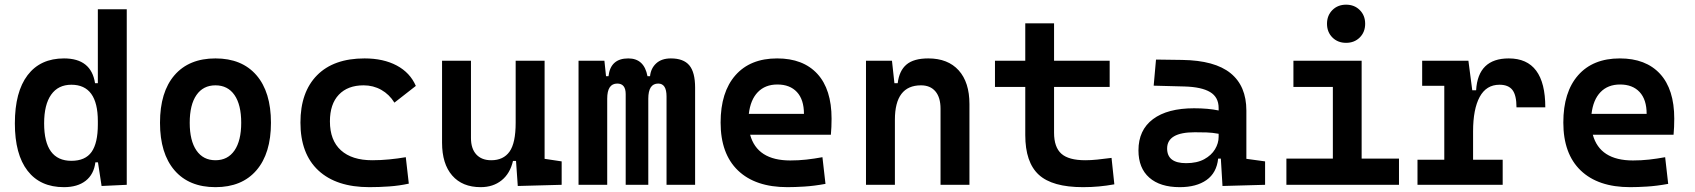

<svg xmlns="http://www.w3.org/2000/svg" viewBox="-20 -771 7071 801"><path d="M246.6 9.8Q147.9 9.8 95 -58.6Q42 -127 42 -256.3Q42 -387.7 95.2 -457.5Q148.4 -527.3 247.1 -527.3Q360.8 -527.3 376.5 -423.8H388.2V-732.4H508.8V0L403.8 4.9L388.7 -93.8H377.9Q371.6 -43.5 337.4 -16.8Q303.2 9.8 246.6 9.8ZM388.2 -251.5V-265.6Q388.2 -417.5 277.8 -417.5Q222.7 -417.5 193.4 -376Q164.1 -334.5 164.1 -256.3Q164.1 -100.1 277.8 -100.1Q335.9 -100.1 362.1 -137.2Q388.2 -174.3 388.2 -251.5Z M878.9 9.8Q768.6 9.8 708 -60.5Q647.5 -130.9 647.5 -258.8Q647.5 -387.2 708 -457.3Q768.6 -527.3 878.9 -527.3Q989.3 -527.3 1049.8 -457.3Q1110.4 -387.2 1110.4 -258.8Q1110.4 -130.9 1049.8 -60.5Q989.3 9.8 878.9 9.8ZM878.9 -102.5Q930.2 -102.5 958.3 -143.3Q986.3 -184.1 986.3 -258.8Q986.3 -334 958.3 -374.5Q930.2 -415 878.9 -415Q827.6 -415 799.6 -374.5Q771.5 -334 771.5 -258.8Q771.5 -184.1 799.6 -143.3Q827.6 -102.5 878.9 -102.5Z M1521 9.8Q1383.3 9.8 1308.3 -59.8Q1233.4 -129.4 1233.4 -259.8Q1233.4 -386.7 1302.7 -457Q1372.1 -527.3 1501 -527.3Q1579.6 -527.3 1635.3 -497.6Q1690.9 -467.8 1714.8 -412.6L1625.5 -342.8Q1604 -377.4 1570.6 -396.2Q1537.1 -415 1497.1 -415Q1430.7 -415 1393.6 -376Q1356.4 -336.9 1356.4 -264.6Q1356.4 -185.5 1402.3 -144Q1448.2 -102.5 1532.7 -102.5Q1568.4 -102.5 1603.8 -106Q1639.2 -109.4 1672.9 -115.2L1685.5 -4.9Q1645.5 3.9 1603.5 6.8Q1561.5 9.8 1521 9.8Z M1985.4 9.8Q1908.7 9.8 1866.5 -38.8Q1824.2 -87.4 1824.2 -175.8V-517.6H1944.8V-195.3Q1944.8 -150.9 1967 -126.7Q1989.3 -102.5 2029.3 -102.5Q2080.1 -102.5 2105.7 -138.4Q2131.3 -174.3 2131.3 -258.8V-517.6H2252V-108.4L2323.2 -97.7V0L2140.1 4.9L2132.8 -99.6H2120.1Q2107.9 -46.9 2072.5 -18.6Q2037.1 9.8 1985.4 9.8Z M2760.7 0V-368.7Q2760.7 -422.4 2726.1 -422.4Q2684.6 -422.4 2684.6 -359.4V0H2590.3V-378.4Q2590.3 -422.4 2555.2 -422.4Q2513.2 -422.4 2513.2 -359.4V0H2393.6V-517.6H2501.5L2508.3 -453.1H2518.6Q2526.9 -527.3 2601.1 -527.3Q2667.5 -527.3 2681.2 -453.1H2691.9Q2695.3 -486.3 2717.8 -506.8Q2740.2 -527.3 2778.8 -527.3Q2831.5 -527.3 2855.7 -498.5Q2879.9 -469.7 2879.9 -405.3V0Z M3265.1 9.8Q3131.3 9.8 3058.8 -59.8Q2986.3 -129.4 2986.3 -259.8Q2986.3 -386.7 3048.1 -457Q3109.9 -527.3 3222.2 -527.3Q3330.6 -527.3 3389.9 -462.9Q3449.2 -398.4 3449.2 -275.9Q3449.2 -240.7 3446.3 -209H3109.4Q3138.7 -101.6 3276.9 -101.6Q3311 -101.6 3344 -105.2Q3377 -108.9 3411.1 -115.2L3423.8 -3.9Q3375.5 4.9 3335.7 7.3Q3295.9 9.8 3265.1 9.8ZM3104 -295.9H3334Q3334 -355.5 3304.7 -387Q3275.4 -418.5 3223.1 -418.5Q3172.4 -418.5 3141.6 -386.7Q3110.8 -355 3104 -295.9Z M3903.8 0V-317.4Q3903.8 -364.3 3882.6 -389.6Q3861.3 -415 3822.3 -415Q3713.4 -415 3713.4 -271.5V0H3592.8V-517.6H3701.2L3711.4 -423.8H3725.1Q3731.4 -476.1 3761.7 -501.7Q3792 -527.3 3852.5 -527.3Q3934.6 -527.3 3979.5 -477.5Q4024.4 -427.7 4024.4 -336.9V0Z M4498 9.8Q4370.1 9.8 4313.7 -42Q4257.3 -93.8 4257.3 -207.5V-408.2H4130.9V-517.6H4257.3V-673.8H4377.4V-517.6H4609.4V-408.2H4377.4V-217.3Q4377.4 -156.7 4408 -129.6Q4438.5 -102.5 4507.8 -102.5Q4530.8 -102.5 4557.1 -105.2Q4583.5 -107.9 4617.2 -112.3L4628.9 -2Q4596.2 3.9 4564.9 6.8Q4533.7 9.8 4498 9.8Z M5080.1 4.9 5073.2 -109.4H5062Q5055.7 -49.8 5013.4 -20Q4971.2 9.8 4901.9 9.8Q4819.8 9.8 4774.7 -30Q4729.5 -69.8 4729.5 -143.6Q4729.5 -228.5 4790 -273.9Q4850.6 -319.3 4961.4 -319.3Q5020.5 -319.3 5064 -310.1V-320.3Q5064 -365.7 5028.3 -387Q4992.7 -408.2 4921.9 -410.2L4793 -413.6L4802.7 -522.5L4912.1 -521Q5047.9 -519 5113.8 -465.6Q5179.7 -412.1 5179.7 -309.6V-108.4L5257.8 -97.7V0ZM5064 -212.9Q5037.6 -217.8 5013.9 -218.5Q4990.2 -219.2 4964.4 -219.2Q4849.1 -219.2 4849.1 -151.4Q4849.1 -90.3 4928.2 -90.3Q4973.6 -90.3 5003.7 -106.7Q5033.7 -123 5048.8 -148.2Q5064 -173.3 5064 -200.2Z M5346.7 0V-109.4H5540.5V-408.2H5376V-517.6H5660.6V-109.4H5816.4V0ZM5595.7 -592.3Q5561 -592.3 5538.6 -614.7Q5516.1 -637.2 5516.1 -671.9Q5516.1 -706.5 5538.6 -729Q5561 -751.5 5595.7 -751.5Q5630.4 -751.5 5652.8 -729Q5675.3 -706.5 5675.3 -671.9Q5675.3 -637.2 5652.8 -614.7Q5630.4 -592.3 5595.7 -592.3Z M6125.5 -222.7V-104.5H6249V0H5893.6V-104.5H6005.4V-413.1H5913.1V-517.6H6106L6122.1 -394.5H6138.2Q6146 -527.3 6274.4 -527.3Q6426.8 -527.3 6426.8 -323.2H6306.6Q6306.6 -373.5 6289.8 -395.5Q6272.9 -417.5 6235.8 -417.5Q6180.7 -417.5 6153.1 -366.7Q6125.5 -315.9 6125.5 -222.7Z M6780.8 9.8Q6647 9.8 6574.5 -59.8Q6502 -129.4 6502 -259.8Q6502 -386.7 6563.7 -457Q6625.5 -527.3 6737.8 -527.3Q6846.2 -527.3 6905.5 -462.9Q6964.8 -398.4 6964.8 -275.9Q6964.8 -240.7 6961.9 -209H6625Q6654.3 -101.6 6792.5 -101.6Q6826.7 -101.6 6859.6 -105.2Q6892.6 -108.9 6926.8 -115.2L6939.5 -3.9Q6891.1 4.9 6851.3 7.3Q6811.5 9.8 6780.8 9.8ZM6619.6 -295.9H6849.6Q6849.6 -355.5 6820.3 -387Q6791 -418.5 6738.8 -418.5Q6688 -418.5 6657.2 -386.7Q6626.5 -355 6619.6 -295.9Z"/></svg>

Font: CaskaydiaCove NF SemiBold
Style: Regular
Weight: 600
Designer: Aaron Bell
Foundry: Saja Typeworks
Version: Version 2111.001; VTT 6.35;Nerd Fonts 3.2.1